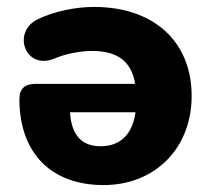

<svg xmlns="http://www.w3.org/2000/svg" viewBox="-20 -523 612 554"><path d="M279 11C426 11 533 -94 533 -246C533 -403 424 -503 251 -503C200 -503 138 -491 90 -468C13 -432 52 -319 137 -354C172 -369 215 -376 245 -376C317 -376 359 -348 370 -281H82C53 -281 36 -268 36 -237C36 -83 126 11 279 11ZM182 -199H371C362 -135 327 -101 270 -101C216 -101 186 -133 182 -199Z"/></svg>

Font: SN Pro Heavy
Style: Regular
Weight: 800
Designer: Tobias Whetton
Foundry: Supernotes
Version: Version 1.001;Glyphs 3.2 (3249)